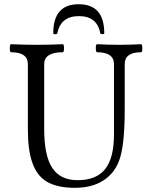

<svg xmlns="http://www.w3.org/2000/svg" viewBox="-20 -875 700 908"><path d="M231.9 -717.8Q231.9 -855 352.1 -855Q473.1 -855 473.1 -717.8Q473.1 -713.4 464.1 -713.4Q455.1 -713.4 454.1 -717.8Q439.5 -798.8 353 -798.8Q267.6 -798.8 251 -717.8Q250 -713.4 241 -713.1Q231.9 -712.9 231.9 -717.8ZM334 13.2Q251 13.2 202.1 -15.4Q153.3 -43.9 131.8 -108.9Q111.8 -166.5 111.8 -264.2V-571.8Q111.8 -627.9 32.2 -627.9Q26.4 -627.9 26.4 -647Q26.4 -666 32.2 -666Q93.8 -663.1 154.8 -663.1Q215.3 -663.1 276.9 -666Q282.7 -666 282.7 -647Q282.7 -627.9 276.9 -627.9Q189 -627.9 189 -571.8V-264.2Q189 -139.2 227.1 -81.1Q265.1 -22.9 347.2 -22.9Q435.5 -22.9 477.3 -75.4Q519 -127.9 519 -238.8V-571.8Q519 -627.9 439 -627.9Q433.1 -627.9 433.1 -647Q433.1 -666 439 -666Q491.7 -663.1 543 -663.1Q594.2 -663.1 647 -666Q652.8 -666 653.1 -647Q653.3 -627.9 647 -627.9Q569.8 -627.9 569.8 -571.8V-356Q569.8 -181.2 542 -111.8Q518.6 -52.2 465.6 -19.5Q412.6 13.2 334 13.2Z"/></svg>

Font: Junicode SmCond
Style: Regular
Weight: 400
Width: 4
Designer: Peter S. Baker
Version: Version 2.206